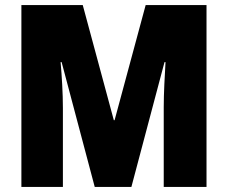

<svg xmlns="http://www.w3.org/2000/svg" viewBox="-20 -734 895 754"><path d="M352 0H496L626 -490H630C627 -435 623 -370 623 -313V0H791V-714H552L430 -262H427L305 -714H64V0H227V-310C227 -366 223 -433 218 -490H222Z"/></svg>

Font: Noto Sans Gurmukhi Condensed Black
Style: Regular
Weight: 900
Width: 3
Designer: Jelle Bosma - Monotype Design Team
Foundry: Monotype Imaging Inc.
Version: Version 2.004